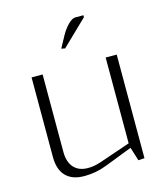

<svg xmlns="http://www.w3.org/2000/svg" viewBox="-104 -749 719 836"><g transform="rotate(-15 256.0 -331.0)"><path d="M350.1 -661.1 235.8 -550.8 219.2 -554.2 249 -608.9Q263.2 -633.8 281.2 -651.9Q299.3 -669.9 314 -669.9H350.1ZM396 -80.1V-466.8H445.8V0L418 2L398.9 -59.1L274.9 -11.2Q226.6 7.8 173.8 7.8Q119.1 7.8 90.6 -21.7Q62 -51.3 62 -107.9V-466.8H111.8V-118.2Q111.8 -71.8 134.3 -46.9Q156.7 -22 198.2 -22Q226.1 -22 255.9 -32.2Z"/></g></svg>

Font: Resagokr
Style: Light
Weight: 300
Designer: gluk
Foundry: gluk
Version: Version 0.95